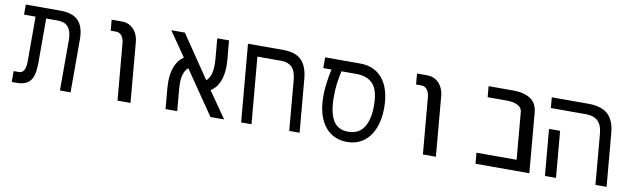

<svg xmlns="http://www.w3.org/2000/svg" viewBox="-40 -1044 4880 1486"><g transform="rotate(10 2400.0 -301.0)"><path d="M338 -530H245V-185Q245 -120 232.8 -80.2Q220.5 -40.5 190 -20.2Q159.5 0 105.5 0H67.5V-85.5H110Q161.5 -85.5 161.5 -180V-530H71V-609H343.5Q439 -609 484.5 -562.2Q530 -515.5 530 -414.5V0H446.5V-396Q446.5 -530 338 -530Z M797 -524H753L745.5 -609H827.5Q865 -609 893.8 -590.8Q922.5 -572.5 939.5 -541Q956.5 -509.5 960 -470L1001 0H899L860 -443Q857 -480 839.8 -502Q822.5 -524 797 -524Z M1351 -215.5Q1351 -192.5 1353 -172L1368 0H1276.5L1262 -163Q1260 -185 1260 -210Q1260 -285 1282.5 -337.2Q1305 -389.5 1347 -417L1214 -609H1321L1548 -274.5Q1591.5 -311 1591.5 -404Q1591.5 -427.5 1589.5 -449L1575.5 -609H1668L1681.5 -458.5Q1683.5 -437 1683.5 -412.5Q1683.5 -337.5 1661 -285Q1638.5 -232.5 1594.5 -204.5L1737 0H1629.5L1395 -342Q1372.5 -322.5 1361.8 -291.5Q1351 -260.5 1351 -215.5Z M2293.5 -416 2330 0H2248.5L2214 -394.5Q2208 -463 2177.8 -493.2Q2147.5 -523.5 2095.5 -523.5H1906L1952 0H1870.5L1817 -609H2096Q2189 -609 2236.8 -563Q2284.5 -517 2293.5 -416Z M2461.5 -311Q2461.5 -402 2488 -524.5H2423.5V-609H2698Q2776.5 -609 2831.2 -571.5Q2886 -534 2913.8 -465.5Q2941.5 -397 2941.5 -304Q2941.5 -208 2912 -138Q2882.5 -68 2828.8 -30.8Q2775 6.5 2702.5 6.5Q2631.5 6.5 2577 -29.5Q2522.5 -65.5 2492 -137Q2461.5 -208.5 2461.5 -311ZM2860.5 -306Q2860.5 -425.5 2815.2 -475Q2770 -524.5 2684 -524.5H2566Q2556 -476.5 2549.2 -429.8Q2542.5 -383 2542.5 -320Q2542.5 -197 2579.5 -135Q2616.5 -73 2698 -73Q2780.5 -73 2820.5 -134.2Q2860.5 -195.5 2860.5 -306Z M3197 -524H3153L3145.5 -609H3227.5Q3265 -609 3293.8 -590.8Q3322.5 -572.5 3339.5 -541Q3356.5 -509.5 3360 -470L3401 0H3299L3260 -443Q3257 -480 3239.8 -502Q3222.5 -524 3197 -524Z M3705 -85.5H4020.5L3988 -456.5Q3985 -490 3951 -506.8Q3917 -523.5 3870 -523.5H3715.5L3708 -609H3903.5Q3986.5 -609 4037.2 -576Q4088 -543 4094.5 -470.5L4135.5 0H3712.5Z M4490.5 -526H4212L4204.5 -609H4492Q4593.5 -609 4645.2 -563.2Q4697 -517.5 4706 -417L4742.5 0H4655L4620.5 -396Q4614.5 -465 4581.2 -495.5Q4548 -526 4490.5 -526ZM4226 -364.5H4313L4345 0H4258Z"/></g></svg>

Font: JuliaMono
Style: Italic
Weight: 400
Italic angle: -9°
Monospace: yes
Designer: cormullion
Foundry: corm
Version: Version 0.057; ttfautohint (v1.8.4)